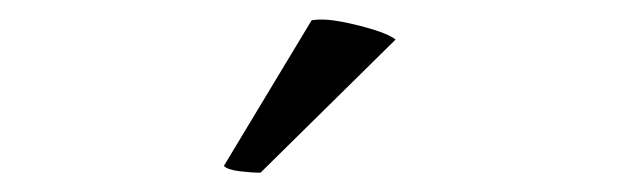

<svg xmlns="http://www.w3.org/2000/svg" viewBox="-20 -744 640 199"><path d="M390 -703 250 -565Q241 -565 228.5 -566.5Q216 -568 212 -572L303 -723Q316 -725 334 -721.5Q352 -718 368 -713Q384 -708 390 -703Z"/></svg>

Font: Arima Medium
Style: Regular
Weight: 500
Designer: Joana Correia and Natanael Gama
Foundry: NDISCOVER
Version: Version 1.101;gftools[0.9.23]